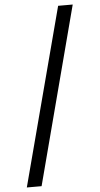

<svg xmlns="http://www.w3.org/2000/svg" viewBox="-64 -871 558 1075"><g transform="rotate(-5 214.5 -334.0)"><path d="M387.2 -832.5 125 165.5H42L305.2 -832.5Z"/></g></svg>

Font: NotoSans
Style: Regular
Weight: 400
Designer: Monotype Design team
Foundry: Monotype Imaging Inc.
Version: Version 1.04; ttfautohint (v1.4.1)